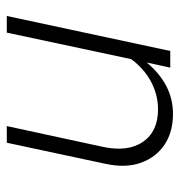

<svg xmlns="http://www.w3.org/2000/svg" viewBox="-2 -527 529 565"><g transform="rotate(90 262.5 -244.5)"><path d="M27 0 130 -481H179L164 -412Q196 -450 233.5 -469.5Q271 -489 315 -489Q369 -489 406 -464Q443 -439 459 -394.5Q475 -350 462 -290L400 0H351L412 -282Q428 -356 397.5 -400.5Q367 -445 302 -445Q259 -445 220.5 -424.5Q182 -404 154 -366L76 0Z"/></g></svg>

Font: Red Hat Text VF
Style: Italic
Weight: 300
Italic angle: -12°
Designer: Pentagram, MCKL
Foundry: Pentagram, MCKL
Version: Version 1.023